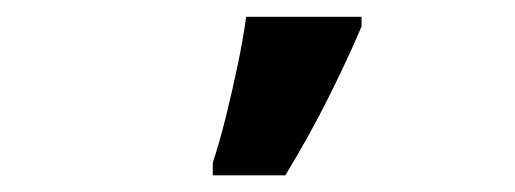

<svg xmlns="http://www.w3.org/2000/svg" viewBox="-20 -816 617 230"><path d="M234.9 -606V-621.1Q242.7 -644.5 250.5 -675.8Q258.3 -707 264.9 -738.8Q271.5 -770.5 274.9 -795.9H413.1V-784.2Q396.5 -745.1 373.5 -699.2Q350.6 -653.3 321.8 -606Z"/></svg>

Font: Open Sans
Style: Bold
Weight: 700
Designer: Monotype Design Team
Foundry: Monotype Imaging Inc.
Version: Version 3.000; ttfautohint (v1.8.4)